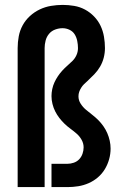

<svg xmlns="http://www.w3.org/2000/svg" viewBox="-20 -763 515 783"><path d="M52 0V-567Q52 -591 56.5 -615Q61 -639 72.5 -660Q84 -681 102 -697.5Q120 -714 142 -724.5Q164 -735 188 -739Q212 -743 236 -743Q259 -743 282.5 -739Q306 -735 326.5 -724Q347 -713 363.5 -696Q380 -679 390 -658Q400 -637 404 -613.5Q408 -590 408 -567Q408 -547 403 -527.5Q398 -508 388 -491Q378 -474 364.5 -460Q351 -446 336 -432Q329 -426 322.5 -419.5Q316 -413 311 -405Q306 -397 303 -388.5Q300 -380 300 -370Q300 -354 309 -340Q318 -326 330.5 -315.5Q343 -305 356 -295Q369 -285 380.5 -273.5Q392 -262 401.5 -248.5Q411 -235 417.5 -220Q424 -205 427.5 -189Q431 -173 431 -157Q431 -135 425 -113.5Q419 -92 407.5 -73Q396 -54 379 -39.5Q362 -25 341.5 -16Q321 -7 299 -3.5Q277 0 255 0H190V-95H255Q268 -95 281 -99.5Q294 -104 303 -113.5Q312 -123 316.5 -136Q321 -149 321 -162Q321 -178 313 -192.5Q305 -207 293 -217.5Q281 -228 268 -237.5Q255 -247 243.5 -258Q232 -269 222 -282Q212 -295 205 -309Q198 -323 194 -339Q190 -355 190 -371Q190 -385 193 -399.5Q196 -414 202 -427Q208 -440 216 -452Q224 -464 234 -475Q244 -486 255 -495.5Q266 -505 276 -515Q286 -525 292 -538.5Q298 -552 298 -567Q298 -581 295 -596Q292 -611 284.5 -623Q277 -635 263.5 -641.5Q250 -648 235 -648Q220 -648 205 -642.5Q190 -637 180 -625Q170 -613 166 -597.5Q162 -582 162 -567V0Z"/></svg>

Font: Iosevka QP
Style: Bold
Weight: 700
Designer: Belleve Invis
Foundry: Belleve Invis
Version: Version 20.0.0; ttfautohint (v1.8.4)